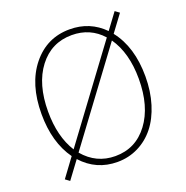

<svg xmlns="http://www.w3.org/2000/svg" viewBox="-126 -795 900 931"><g transform="rotate(-20 324.0 -330.0)"><path d="M80.1 20 58.1 3.9 127.9 -90.8Q60.1 -185.5 60.1 -332Q60.1 -486.3 135 -579.1Q210 -671.9 328.1 -671.9Q432.6 -671.9 503.9 -599.1L564 -680.2L585.9 -664.1L522 -578.1Q596.2 -484.4 596.2 -332Q596.2 -255.4 576.2 -190.7Q556.2 -126 520.8 -81.5Q485.4 -37.1 435.8 -12.5Q386.2 12.2 328.1 12.2Q219.2 12.2 146 -68.8ZM94.2 -332Q94.2 -203.1 147.9 -118.2L484.9 -573.2Q423.3 -642.1 328.1 -642.1Q222.7 -642.1 158.4 -557.9Q94.2 -473.6 94.2 -332ZM328.1 -18.1Q433.6 -18.1 497.8 -104Q562 -189.9 562 -332Q562 -465.8 502.9 -550.8L165 -95.2Q230 -18.1 328.1 -18.1Z"/></g></svg>

Font: Source Sans 3 ExtraLight
Style: Regular
Weight: 200
Designer: Paul D. Hunt
Foundry: Adobe
Version: Version 3.052;hotconv 1.1.0;makeotfexe 2.6.0